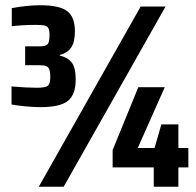

<svg xmlns="http://www.w3.org/2000/svg" viewBox="-20 -713 750 733"><path d="M24 -314V-383Q82 -378 120 -378Q152 -378 162 -385Q172 -392 172 -419Q172 -447 164 -455.5Q156 -464 132 -464H76V-536H132Q154 -536 161.5 -544Q169 -552 169 -578Q169 -597 165 -605Q161 -613 150.5 -615.5Q140 -618 115 -618Q70 -618 25 -613V-682Q84 -693 134 -693Q207 -693 236.5 -670.5Q266 -648 266 -594Q266 -553 252 -532Q238 -511 208 -503V-501Q240 -493 254.5 -473.5Q269 -454 269 -409Q269 -353 240 -328.5Q211 -304 134 -304Q109 -304 77.5 -307Q46 -310 24 -314ZM128 0 517 -688H612L223 0ZM567 0V-74H410V-140L508 -380H609L506 -148H570L596 -238H661V-148H699V-74H661V0Z"/></svg>

Font: Saira Semi Condensed
Style: Bold
Weight: 700
Width: 4
Designer: Hector Gatti with collaboration of the Omnibus-Type team
Foundry: Omnibus-Type
Version: Version 1.001; ttfautohint (v1.8)